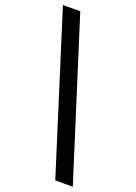

<svg xmlns="http://www.w3.org/2000/svg" viewBox="-169 -786 735 1040"><g transform="rotate(20 199.0 -266.5)"><path d="M291 187H392L105 -720H5Z"/></g></svg>

Font: Economica
Style: Bold
Weight: 700
Designer: Vicente Lamonaca
Foundry: Vicente Lamonaca
Version: Version 1.100